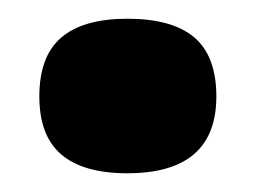

<svg xmlns="http://www.w3.org/2000/svg" viewBox="-20 -172 273 205"><path d="M116 13Q69 13 45.5 -7Q22 -27 22 -69Q22 -112 45.5 -132Q69 -152 116 -152Q164 -152 187.5 -132Q211 -112 211 -69Q211 13 116 13Z"/></svg>

Font: Bricolage Grotesque 96pt ExtraBold
Style: Bold
Weight: 700
Version: Version 1.001;gftools[0.9.33.dev8+g029e19f]